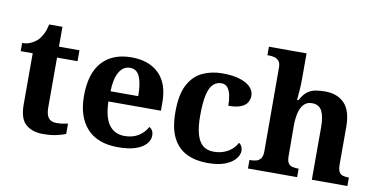

<svg xmlns="http://www.w3.org/2000/svg" viewBox="-74 -966 2317 1181"><g transform="rotate(10 1085.0 -375.0)"><path d="M243 10Q176 10 136 -25Q96 -60 96 -148V-468H21V-519Q53 -519 78.5 -532Q104 -545 119 -561Q134 -577 146 -601.5Q158 -626 165 -660H248V-536H376V-468H248V-158Q248 -113 263.5 -92Q279 -71 314 -71Q334 -71 351.5 -73.5Q369 -76 385 -80V-15Q369 -8 332.5 1Q296 10 243 10Z M711 10Q584 10 518 -62.5Q452 -135 452 -265Q452 -406 517 -477.5Q582 -549 700 -549Q809 -549 871.5 -488Q934 -427 934 -308V-257H606Q609 -157 643.5 -111Q678 -65 740 -65Q792 -65 828 -88.5Q864 -112 881 -146Q895 -139 901.5 -126.5Q908 -114 908 -97Q908 -69 887 -44.5Q866 -20 822.5 -5Q779 10 711 10ZM781 -321Q781 -398 763 -441Q745 -484 702 -484Q660 -484 635 -442.5Q610 -401 608 -321Z M1271 10Q1198 10 1142 -16.5Q1086 -43 1054.5 -103.5Q1023 -164 1023 -266Q1023 -374 1055.5 -435.5Q1088 -497 1143.5 -523Q1199 -549 1268 -549Q1333 -549 1377 -535Q1421 -521 1443.5 -497.5Q1466 -474 1466 -444Q1466 -423 1455.5 -403.5Q1445 -384 1417 -371.5Q1389 -359 1337 -359Q1337 -394 1331 -423Q1325 -452 1311 -470Q1297 -488 1272 -488Q1243 -488 1221.5 -468.5Q1200 -449 1188.5 -401Q1177 -353 1177 -267Q1177 -200 1189.5 -155Q1202 -110 1228 -87.5Q1254 -65 1296 -65Q1331 -65 1359.5 -75.5Q1388 -86 1409 -104.5Q1430 -123 1441 -146Q1453 -139 1459 -126.5Q1465 -114 1465 -100Q1465 -75 1444.5 -49.5Q1424 -24 1381.5 -7Q1339 10 1271 10Z M1523 0V-53H1525Q1548 -53 1565.6 -57.8Q1583.1 -62.6 1593.6 -77.4Q1604 -92.3 1604 -122L1603 -646Q1603 -672.9 1591 -686Q1579 -699 1562.5 -703Q1546 -707 1532 -707H1520V-760H1755V-595Q1755 -569 1753 -539.6Q1751 -510.2 1749 -489.1Q1747 -468 1747 -468H1756Q1776 -506 1799.5 -523Q1823 -540 1850.5 -544.5Q1878 -549 1908.6 -549Q1986 -549 2030 -503.2Q2074 -457.4 2074 -356V-123.5Q2074 -93 2081.5 -78Q2089 -63 2104 -58Q2119 -53 2141 -53H2144V0H1922V-329Q1922 -394 1904.2 -429Q1886.4 -464 1842 -464Q1809 -464 1790 -442.5Q1771 -421 1763 -385.5Q1755 -350 1755 -309L1756 -118Q1756 -90 1764.5 -76Q1773 -62 1789 -57.5Q1805 -53 1827 -53H1830V0Z"/></g></svg>

Font: Noto Serif Tamil
Style: Italic
Weight: 400
Italic angle: -12°
Designer: Indian Type Foundry, Tom Grace, and the Monotype Design Team
Foundry: Monotype Imaging Inc.
Version: Version 2.003